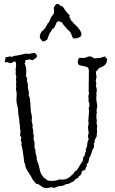

<svg xmlns="http://www.w3.org/2000/svg" viewBox="-20 -1061 588 982"><path d="M472.7 -550.8 477.5 -519.5 473.6 -495.1 475.6 -485.4 472.7 -475.6 473.6 -465.8 472.7 -457 475.6 -445.3 473.6 -435.5Q473.6 -433.6 474.6 -433.6Q475.6 -433.6 475.6 -431.6Q475.6 -429.7 474.6 -429.7Q473.6 -429.7 473.6 -427.7L477.5 -418L475.6 -404.3L476.6 -386.7Q476.6 -377 473.6 -375Q473.6 -373 474.6 -373Q475.6 -373 475.6 -369.1Q475.6 -365.2 471.2 -357.9Q466.8 -350.6 464.8 -345.2Q462.9 -339.8 463.9 -335Q464.8 -330.1 459 -326.2Q460.9 -324.2 460.9 -318.4V-308.6Q456.1 -302.7 453.1 -294.9Q441.4 -255.9 433.6 -249Q435.5 -249 435.5 -246.1Q435.5 -243.2 434.1 -241.2Q432.6 -239.3 433.6 -234.4Q427.7 -223.6 422.9 -220.7L423.8 -213.9Q423.8 -208 419.9 -204.6Q416 -201.2 417 -192.4Q412.1 -190.4 407.2 -189.5Q397.5 -187.5 397.5 -179.7Q398.4 -174.8 395.5 -171.9Q392.6 -168.9 392.6 -167L393.6 -165Q384.8 -163.1 381.3 -155.3Q377.9 -147.5 367.2 -146.5Q361.3 -134.8 351.1 -130.9Q340.8 -127 332 -121.1H330.1Q326.2 -121.1 323.7 -119.6Q321.3 -118.2 316.4 -119.1Q305.7 -110.4 288.6 -109.4Q271.5 -108.4 258.8 -99.6L244.1 -103.5L217.8 -98.6Q203.1 -98.6 189.5 -109.9Q175.8 -121.1 165 -121.1Q147.5 -139.6 142.1 -151.9Q136.7 -164.1 134.3 -165.5Q131.8 -167 128.9 -174.8Q111.3 -198.2 109.9 -212.4Q108.4 -226.6 103.5 -230.5V-235.4Q103.5 -239.3 101.6 -252Q99.6 -264.6 96.2 -288.6Q92.8 -312.5 88.9 -321.3Q90.8 -325.2 90.8 -329.1L85.9 -346.7L88.9 -355.5Q88.9 -359.4 85.9 -363.3Q83 -367.2 83 -373L85 -391.6L81.1 -409.2L83 -413.1L79.1 -433.6V-447.3L75.2 -464.8Q77.1 -464.8 77.1 -467.8Q73.2 -467.8 73.2 -484.4L72.3 -502.9Q71.3 -510.7 68.8 -519Q66.4 -527.3 64.9 -537.6Q63.5 -547.9 64.5 -560.1Q65.4 -572.3 65.4 -584L61.5 -607.4L63.5 -618.2L61.5 -629.9L63.5 -640.6L61.5 -655.3L63.5 -668L59.6 -684.6L61.5 -695.3Q61.5 -697.3 60.5 -697.3Q59.6 -697.3 59.6 -699.2L62.5 -728.5Q62.5 -740.2 57.6 -747.1Q50.8 -747.1 45.9 -742.7Q41 -738.3 32.7 -738.3Q24.4 -738.3 23.9 -740.7Q23.4 -743.2 18.6 -743.2L8.8 -742.2Q4.9 -742.2 3.9 -743.2L9.8 -769.5H13.7Q18.6 -768.6 22.5 -770.5Q26.4 -772.5 30.8 -772.5Q35.2 -772.5 41 -769.5Q46.9 -774.4 54.7 -775.4Q62.5 -776.4 67.9 -777.3Q73.2 -778.3 80.1 -779.8Q86.9 -781.2 93.8 -782.7Q100.6 -784.2 106.4 -785.6Q112.3 -787.1 114.3 -787.1L125 -785.2L157.2 -791Q160.2 -786.1 164.6 -784.2Q168.9 -782.2 168.9 -774.4Q168.9 -766.6 160.6 -762.2Q152.3 -757.8 147.5 -752.9L128.9 -757.8Q121.1 -753.9 111.3 -753.9Q108.4 -752 109.4 -745.6Q110.4 -739.3 105.5 -737.3Q114.3 -719.7 114.3 -700.7Q114.3 -681.6 112.3 -671.9Q119.1 -663.1 119.1 -657.2Q119.1 -651.4 117.2 -644.5Q122.1 -639.6 122.1 -629.9Q122.1 -620.1 123 -611.8Q124 -603.5 126 -595.7Q127.9 -587.9 127.9 -581.5Q127.9 -575.2 127 -572.3Q131.8 -564.5 132.8 -555.2Q133.8 -545.9 134.8 -538.1L137.7 -491.2Q143.6 -467.8 143.6 -457L141.6 -445.3L147.5 -418L145.5 -411.1Q145.5 -408.2 147 -404.8Q148.4 -401.4 149.4 -397Q150.4 -392.6 149.9 -389.2Q149.4 -385.7 149.4 -381.8L153.3 -365.2L151.4 -351.6Q151.4 -347.7 152.8 -344.7Q154.3 -341.8 155.8 -335.9Q157.2 -330.1 156.7 -323.7Q156.2 -317.4 156.2 -309.1Q156.2 -300.8 161.1 -295.9V-289.1Q161.1 -279.3 165 -267.6Q168.9 -255.9 168 -250Q167 -244.1 170.9 -235.8Q174.8 -227.5 177.7 -217.8Q180.7 -208 183.1 -194.3Q185.5 -180.7 190.4 -171.9Q195.3 -163.1 198.7 -160.2Q202.1 -157.2 202.1 -152.3Q211.9 -150.4 216.8 -143.1Q221.7 -135.7 243.2 -135.7Q264.6 -135.7 286.1 -143.6Q289.1 -142.6 304.7 -142.6Q320.3 -142.6 343.8 -161.1Q345.7 -163.1 347.2 -166.5Q348.6 -169.9 353.5 -168.9Q360.4 -184.6 373 -190.4Q381.8 -204.1 391.6 -220.7Q401.4 -237.3 401.4 -234.4Q405.3 -239.3 404.8 -249Q404.3 -258.8 413.1 -264.6Q413.1 -275.4 417 -281.7Q420.9 -288.1 418.9 -298.8Q425.8 -308.6 426.3 -323.2Q426.8 -337.9 433.6 -346.7L429.7 -365.2L433.6 -380.9L429.7 -411.1L433.6 -428.7L431.6 -443.4L435.5 -491.2L433.6 -508.8L437.5 -519.5Q437.5 -541 431.6 -543Q433.6 -545.9 433.6 -551.8L431.6 -570.3L435.5 -582L433.6 -594.7L434.6 -698.2Q434.6 -713.9 425.8 -717.8Q417 -721.7 406.2 -723.1Q395.5 -724.6 386.7 -728Q377.9 -731.4 377.9 -743.2Q377.9 -754.9 383.8 -763.7Q389.6 -765.6 395.5 -765.1Q401.4 -764.6 409.2 -764.6Q417 -764.6 423.8 -768.6Q430.7 -772.5 438.5 -772.5Q446.3 -772.5 451.2 -769Q456.1 -765.6 462.9 -761.7Q465.8 -763.7 479.5 -763.7Q493.2 -763.7 516.6 -772.5Q519.5 -768.6 521 -765.6Q522.5 -762.7 527.3 -761.7V-755.9Q527.3 -729.5 499 -717.8Q486.3 -713.9 481.9 -707Q477.5 -700.2 472.7 -697.3Q470.7 -693.4 470.7 -690.4L473.6 -666L469.7 -649.4L472.7 -633.8L470.7 -622.1L475.6 -600.6L472.7 -583L473.6 -570.3L472.7 -564.5Q472.7 -557.6 472.7 -550.8ZM256.8 -1006.8 254.9 -1019.5Q254.9 -1024.4 261.2 -1032.7Q267.6 -1041 273.4 -1041Q279.3 -1041 285.6 -1035.2Q292 -1029.3 300.8 -1027.3Q325.2 -990.2 335 -985.4L335.9 -981.4Q335.9 -977.5 334 -973.6Q338.9 -970.7 344.7 -954.1Q349.6 -951.2 352.5 -947.3Q356.4 -941.4 366.7 -932.1Q377 -922.9 386.7 -909.7Q396.5 -896.5 396.5 -885.3Q396.5 -874 383.8 -869.1Q371.1 -864.3 360.4 -864.3H354.5Q349.6 -872.1 346.7 -880.9Q343.8 -889.6 339.8 -896Q335.9 -902.3 330.6 -905.8Q325.2 -909.2 320.3 -916Q315.4 -922.9 308.1 -930.2Q300.8 -937.5 296.9 -947.3H294.9Q291 -946.3 288.6 -949.2Q286.1 -952.1 278.8 -952.1Q271.5 -952.1 267.6 -941.4Q263.7 -930.7 258.8 -922.9Q257.8 -917 253.9 -915.5Q250 -914.1 246.1 -912.1Q245.1 -905.3 239.7 -898.9Q234.4 -892.6 231.9 -886.7Q229.5 -880.9 225.6 -869.6Q221.7 -858.4 219.7 -856.4H215.8Q211.9 -851.6 210.9 -850.6Q210 -849.6 201.7 -849.6Q193.4 -849.6 193.8 -852.1Q194.3 -854.5 191.4 -857.9Q188.5 -861.3 186 -862.8Q183.6 -864.3 183.6 -875Q183.6 -885.7 194.3 -901.4L200.2 -904.3Q203.1 -907.2 205.6 -911.6Q208 -916 212.9 -918.9Q212.9 -923.8 216.3 -927.2Q219.7 -930.7 223.6 -941.4L227.5 -943.4Q232.4 -949.2 234.4 -956.5Q236.3 -963.9 241.7 -972.7Q247.1 -981.4 252 -986.8Q256.8 -992.2 256.8 -1006.8Z"/></svg>

Font: Mountains of Christmas
Style: Regular
Weight: 400
Designer: Crystal Kluge
Foundry: Font Diner, Inc DBA Tart Workshop
Version: Version 1.002